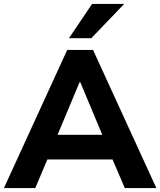

<svg xmlns="http://www.w3.org/2000/svg" viewBox="-22 -960 818 980"><path d="M-2 0 321 -705H453L776 0H615L531 -196L595 -146H177L241 -196L158 0ZM384 -540 256 -234 230 -272H543L516 -234L388 -540ZM330 -765 448 -940H612L444 -765Z"/></svg>

Font: Nunito Sans 10pt ExtraBold
Style: Regular
Weight: 800
Designer: Vernon Adams
Foundry: Vernon Adams
Version: Version 3.101;gftools[0.9.27]